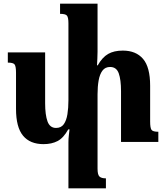

<svg xmlns="http://www.w3.org/2000/svg" viewBox="-20 -780 912 1055"><path d="M805 -112Q805 -77 812.5 -66.5Q820 -56 850 -56V0H645V-279Q645 -342 632.5 -377Q620 -412 585 -412Q558 -412 543 -392Q528 -372 522 -338Q516 -304 516 -262V147Q516 180 526.5 190Q537 200 562 200V255H356V2Q356 -17 358 -34Q360 -51 362 -69H355Q329 -22 296.5 -5Q264 12 219 12Q145 12 106.5 -34.5Q68 -81 68 -182V-380Q68 -415 60.5 -425.5Q53 -436 23 -436V-492H228V-213Q228 -149 241 -113Q254 -77 288 -77Q316 -77 330.5 -97.5Q345 -118 350.5 -152.5Q356 -187 356 -229V-652Q356 -684 348 -694Q340 -704 310 -704V-760H516V-496Q516 -477 515 -458.5Q514 -440 513 -421H517Q542 -465 574 -483.5Q606 -502 655 -502Q727 -502 766 -456.5Q805 -411 805 -309Z"/></svg>

Font: Noto Serif Armenian SemiCondensed ExtraBold
Style: Regular
Weight: 800
Width: 4
Designer: Monotype Design Team
Foundry: Monotype Imaging Inc.
Version: Version 2.008; ttfautohint (v1.8.4.7-5d5b)